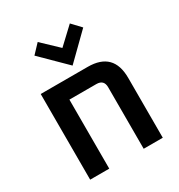

<svg xmlns="http://www.w3.org/2000/svg" viewBox="-181 -895 952 1019"><g transform="rotate(-30 295.5 -386.0)"><path d="M75 0V-525H363Q520 -525 520 -367V0H403V-377Q403 -423 357 -423H192V0ZM148 -718 199 -772 297 -679 396 -772 447 -718 297 -571Z"/></g></svg>

Font: Oxanium SemiBold
Style: Regular
Weight: 600
Designer: Severin Meyer
Version: Version 2.000